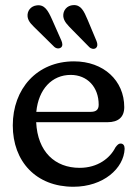

<svg xmlns="http://www.w3.org/2000/svg" viewBox="-20 -719 536 751"><path d="M192 -536C200 -528.5 211.5 -527.5 219 -533.5C226 -539.5 224.5 -550 220 -560.5L183.5 -643C168 -677.5 154.5 -702 124 -698C100.5 -695.5 85 -676 88 -653C91 -632.5 107 -620 127 -600ZM329 -535C336.5 -527.5 347.5 -525.5 355 -531C362.5 -537.5 362 -547.5 357.5 -558.5L323 -641C308 -676.5 296.5 -701 266 -699C242 -697.5 226 -678.5 227.5 -655.5C229.5 -635 244 -621.5 264 -601ZM452.5 -157.5C444.5 -158 439.5 -153 431.5 -142.5C410.5 -100.5 362.5 -62.5 291.5 -62.5C195 -62.5 127 -125.5 121.5 -241H400.5C442.5 -241 466 -260.5 466 -300C466 -404 385 -479 269.5 -479C124 -479 30 -371 30 -228.5C30 -87.5 121 11.5 267 11.5C384.5 11.5 464.5 -60.5 467.5 -137C467.5 -150 462 -157 452.5 -157.5ZM256.5 -426C321.5 -426 366 -378.5 366 -309.5C366 -290 356 -281.5 334.5 -281.5H122C130.5 -370.5 183.5 -426 256.5 -426Z"/></svg>

Font: dr Title
Style: Regular
Weight: 400
Version: Version 1.000;hotconv 1.0.109;makeotfexe 2.5.65596